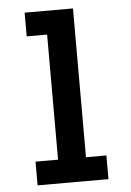

<svg xmlns="http://www.w3.org/2000/svg" viewBox="-53 -775 556 815"><g transform="rotate(-5 225.0 -367.5)"><path d="M74 0V-101H170V-634H83V-735H289V-101H376V0Z"/></g></svg>

Font: Iosevka Etoile
Style: Bold
Weight: 700
Designer: Belleve Invis
Foundry: Belleve Invis
Version: Version 28.1.0; ttfautohint (v1.8.4)